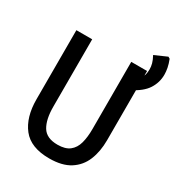

<svg xmlns="http://www.w3.org/2000/svg" viewBox="-199 -977 1034 1115"><g transform="rotate(30 317.5 -419.0)"><path d="M298 10Q174 10 118.5 -60.5Q63 -131 63 -251V-714H169V-262Q169 -177 197.5 -130Q226 -83 300 -83Q352 -83 380.5 -105.5Q409 -128 420 -168.5Q431 -209 431 -263V-714H537V-250Q537 -174 513 -115.5Q489 -57 436.5 -23.5Q384 10 298 10ZM479 -626Q509 -641 527 -664.5Q545 -688 545 -730Q545 -748 540 -767Q535 -786 521 -812L603 -848L615 -841Q626 -813 630.5 -789.5Q635 -766 635 -745Q635 -693 606.5 -648.5Q578 -604 508 -569Z"/></g></svg>

Font: Noto Sans Mono Medium
Style: Regular
Weight: 500
Designer: Monotype Design Team
Foundry: Monotype Imaging Inc.
Version: Version 2.014